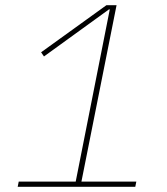

<svg xmlns="http://www.w3.org/2000/svg" viewBox="-20 -718 640 738"><path d="M500 0H48L52 -20H271L402 -682H399L149 -501L138 -517L389 -698H428L293 -20H504Z"/></svg>

Font: IBM Plex Sans Thin
Style: Italic
Weight: 100
Italic angle: -11.31°
Designer: Mike Abbink, Paul van der Laan, Pieter van Rosmalen
Foundry: Bold Monday
Version: Version 3.0